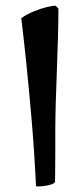

<svg xmlns="http://www.w3.org/2000/svg" viewBox="-20 -618 294 677"><path d="M186 -587Q186 -548 184.5 -490Q183 -432 180.5 -369.5Q178 -307 176.5 -251.5Q175 -196 175 -161Q175 -124 175 -83.5Q175 -43 174.5 -13Q174 17 174 24Q170 30 157 33.5Q144 37 130 38.5Q116 40 107 39Q101 -85 91.5 -195.5Q82 -306 72.5 -397.5Q63 -489 55 -554Q75 -568 99.5 -578Q124 -588 145 -593Q166 -598 174 -598Q178 -598 186 -587Z"/></svg>

Font: Ruwudu
Style: Bold
Weight: 700
Designer: Becca Hirsbrunner Spalinger
Foundry: SIL International
Version: Version 3.000